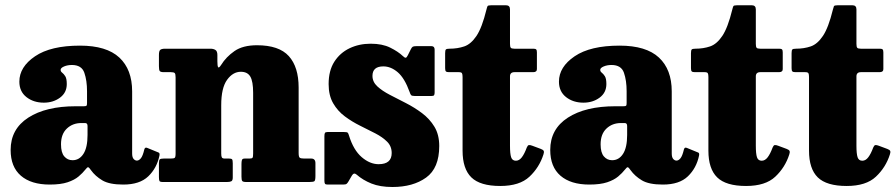

<svg xmlns="http://www.w3.org/2000/svg" viewBox="-20 -710 3496 749"><path d="M21.5 -125Q21.5 -206.5 90.2 -251Q159 -295.5 275.5 -295.5H306.5Q315.5 -295.5 317.5 -297.5Q319.5 -299.5 319.5 -308.5V-354Q319.5 -396 309 -426.2Q298.5 -456.5 260.5 -456.5Q243.5 -456.5 230 -450.8Q216.5 -445 216.5 -437.5Q216.5 -431 222.5 -426.5Q228.5 -422 234.5 -412.8Q240.5 -403.5 240.5 -382Q240.5 -348.5 214 -329Q187.5 -309.5 151 -309.5Q111 -309.5 83.2 -331.2Q55.5 -353 55.5 -391.5Q55.5 -449 116.8 -490.5Q178 -532 292 -532Q395.5 -532 445.5 -485.5Q495.5 -439 495.5 -353.5V-111.5Q495.5 -96.5 501.2 -90Q507 -83.5 514 -83.5Q522 -83.5 529.5 -92.5Q537 -101.5 543 -127Q545.5 -137 554.5 -133L598.5 -115Q604 -113 602 -103Q592 -54.5 558.5 -22.2Q525 10 461 10H460.5Q406.5 10 379 -6.5Q351.5 -23 335 -46Q328 -56.5 324.2 -57.5Q320.5 -58.5 313.5 -49Q302.5 -35 286.5 -21.5Q270.5 -8 243.8 1Q217 10 174 10Q101.5 10 61.5 -24.5Q21.5 -59 21.5 -125ZM218 -147Q218 -114.5 230.8 -99.8Q243.5 -85 263 -85Q289.5 -85 305.5 -109.8Q321.5 -134.5 321.5 -183.5V-218.5Q321.5 -230 312 -230H297.5Q263.5 -230 240.8 -208.5Q218 -187 218 -147Z M646.5 -428.5H619.5Q606.5 -428.5 603.2 -432.8Q600 -437 600 -452V-496Q600 -511.5 605.5 -515.8Q611 -520 624.5 -520H801Q812.5 -520 820.2 -515.2Q828 -510.5 828 -495.5V-471Q828 -452 831 -447.8Q834 -443.5 842.5 -456.5Q862 -488 894.8 -510.8Q927.5 -533.5 982.5 -533.5Q1068.5 -533.5 1106.8 -491Q1145 -448.5 1145 -368.5V-113.5Q1145 -98.5 1149 -95Q1153 -91.5 1166 -91.5H1194Q1210.5 -91.5 1210.5 -73.5V-23.5Q1210.5 -6.5 1206.5 -3.2Q1202.5 0 1186.5 0H940.5Q928 0 925 -4Q922 -8 922 -21V-70Q922 -80 923.8 -85.8Q925.5 -91.5 935 -91.5H953.5Q963 -91.5 965.2 -94.8Q967.5 -98 967.5 -111.5V-348Q967.5 -392.5 956.5 -411.2Q945.5 -430 919.5 -430Q888.5 -430 865.8 -398.5Q843 -367 843 -299.5V-111Q843 -100 845.5 -95.8Q848 -91.5 856.5 -91.5H873.5Q882.5 -91.5 885.2 -88.5Q888 -85.5 888 -73V-17.5Q888 -5.5 882.2 -2.8Q876.5 0 865.5 0H615.5Q604.5 0 602.2 -3.8Q600 -7.5 600 -19.5V-72Q600 -85 603.2 -88.2Q606.5 -91.5 619 -91.5H646Q657.5 -91.5 661.2 -94Q665 -96.5 665 -111V-408Q665 -421.5 661.5 -425Q658 -428.5 646.5 -428.5Z M1578 -351Q1558.5 -405 1531.8 -428Q1505 -451 1475.5 -451Q1433 -451 1433 -414Q1433 -390.5 1452 -373Q1471 -355.5 1500.5 -340.2Q1530 -325 1563.2 -308Q1596.5 -291 1626.2 -268.8Q1656 -246.5 1674.8 -215.5Q1693.5 -184.5 1693.5 -140.5Q1693.5 -54 1642.2 -17.2Q1591 19.5 1511 19.5Q1462.5 19.5 1429 6Q1395.5 -7.5 1371 -29Q1360.5 -38 1353 -25.5L1339 -1.5Q1335.5 4.5 1332 7.2Q1328.5 10 1318 10H1258.5Q1250 10 1247.8 6.8Q1245.5 3.5 1245.5 -5.5V-178.5Q1245.5 -187.5 1247.5 -191.2Q1249.5 -195 1258 -195H1321.5Q1333.5 -195 1336.2 -192.5Q1339 -190 1341.5 -181Q1359 -124.5 1391 -97Q1423 -69.5 1457 -69.5Q1508 -69.5 1508 -113Q1508 -139.5 1490.2 -157.2Q1472.5 -175 1444.5 -189.5Q1416.5 -204 1385 -219.5Q1353.5 -235 1325.5 -255.8Q1297.5 -276.5 1279.8 -307Q1262 -337.5 1262 -382Q1262 -434.5 1284.2 -469.2Q1306.5 -504 1343.8 -521.8Q1381 -539.5 1426 -539.5Q1471.5 -539.5 1502.2 -524.2Q1533 -509 1552 -491Q1558.5 -484.5 1562.5 -484.8Q1566.5 -485 1571 -494.5L1583 -518.5Q1586.5 -525.5 1590.2 -527.8Q1594 -530 1605 -530H1663Q1675.5 -530 1675.5 -516.5V-350Q1675.5 -342 1673.5 -338.8Q1671.5 -335.5 1663 -335.5H1598Q1586.5 -335.5 1583.5 -339.2Q1580.5 -343 1578 -351Z M2100 -107.5Q2084 -57 2045.5 -20.8Q2007 15.5 1931.5 15.5Q1853 15.5 1818.8 -18Q1784.5 -51.5 1784.5 -122.5V-409.5Q1784.5 -420 1782.2 -424.2Q1780 -428.5 1769.5 -428.5H1731.5Q1722.5 -428.5 1719.5 -431.5Q1716.5 -434.5 1716.5 -444V-502.5Q1716.5 -514 1719.5 -517Q1722.5 -520 1733.5 -520Q1765 -520 1791.2 -529Q1817.5 -538 1839 -570.2Q1860.5 -602.5 1877.5 -672Q1880 -682 1881.8 -685.8Q1883.5 -689.5 1897 -689.5H1953.5Q1969.5 -689.5 1969.5 -673.5V-539Q1969.5 -527.5 1972.5 -523.8Q1975.5 -520 1986.5 -520H2061Q2069 -520 2071.8 -517Q2074.5 -514 2074.5 -505.5V-440.5Q2074.5 -428.5 2060 -428.5H1987Q1969.5 -428.5 1969.5 -412V-141.5Q1969.5 -110 1974 -96.5Q1978.5 -83 1992.5 -83Q2005.5 -83 2015.8 -96.5Q2026 -110 2035 -134.5Q2038.5 -143 2043 -144Q2047.5 -145 2056.5 -141.5L2090 -129Q2099.5 -125.5 2101.2 -120.8Q2103 -116 2100 -107.5Z M2126.5 -125Q2126.5 -206.5 2195.2 -251Q2264 -295.5 2380.5 -295.5H2411.5Q2420.5 -295.5 2422.5 -297.5Q2424.5 -299.5 2424.5 -308.5V-354Q2424.5 -396 2414 -426.2Q2403.5 -456.5 2365.5 -456.5Q2348.5 -456.5 2335 -450.8Q2321.5 -445 2321.5 -437.5Q2321.5 -431 2327.5 -426.5Q2333.5 -422 2339.5 -412.8Q2345.5 -403.5 2345.5 -382Q2345.5 -348.5 2319 -329Q2292.5 -309.5 2256 -309.5Q2216 -309.5 2188.2 -331.2Q2160.5 -353 2160.5 -391.5Q2160.5 -449 2221.8 -490.5Q2283 -532 2397 -532Q2500.5 -532 2550.5 -485.5Q2600.5 -439 2600.5 -353.5V-111.5Q2600.5 -96.5 2606.2 -90Q2612 -83.5 2619 -83.5Q2627 -83.5 2634.5 -92.5Q2642 -101.5 2648 -127Q2650.5 -137 2659.5 -133L2703.5 -115Q2709 -113 2707 -103Q2697 -54.5 2663.5 -22.2Q2630 10 2566 10H2565.5Q2511.5 10 2484 -6.5Q2456.5 -23 2440 -46Q2433 -56.5 2429.2 -57.5Q2425.5 -58.5 2418.5 -49Q2407.5 -35 2391.5 -21.5Q2375.5 -8 2348.8 1Q2322 10 2279 10Q2206.5 10 2166.5 -24.5Q2126.5 -59 2126.5 -125ZM2323 -147Q2323 -114.5 2335.8 -99.8Q2348.5 -85 2368 -85Q2394.5 -85 2410.5 -109.8Q2426.5 -134.5 2426.5 -183.5V-218.5Q2426.5 -230 2417 -230H2402.5Q2368.5 -230 2345.8 -208.5Q2323 -187 2323 -147Z M3059 -107.5Q3043 -57 3004.5 -20.8Q2966 15.5 2890.5 15.5Q2812 15.5 2777.8 -18Q2743.5 -51.5 2743.5 -122.5V-409.5Q2743.5 -420 2741.2 -424.2Q2739 -428.5 2728.5 -428.5H2690.5Q2681.5 -428.5 2678.5 -431.5Q2675.5 -434.5 2675.5 -444V-502.5Q2675.5 -514 2678.5 -517Q2681.5 -520 2692.5 -520Q2724 -520 2750.2 -529Q2776.5 -538 2798 -570.2Q2819.5 -602.5 2836.5 -672Q2839 -682 2840.8 -685.8Q2842.5 -689.5 2856 -689.5H2912.5Q2928.5 -689.5 2928.5 -673.5V-539Q2928.5 -527.5 2931.5 -523.8Q2934.5 -520 2945.5 -520H3020Q3028 -520 3030.8 -517Q3033.5 -514 3033.5 -505.5V-440.5Q3033.5 -428.5 3019 -428.5H2946Q2928.5 -428.5 2928.5 -412V-141.5Q2928.5 -110 2933 -96.5Q2937.5 -83 2951.5 -83Q2964.5 -83 2974.8 -96.5Q2985 -110 2994 -134.5Q2997.5 -143 3002 -144Q3006.5 -145 3015.5 -141.5L3049 -129Q3058.5 -125.5 3060.2 -120.8Q3062 -116 3059 -107.5Z M3451.5 -107.5Q3435.5 -57 3397 -20.8Q3358.5 15.5 3283 15.5Q3204.5 15.5 3170.2 -18Q3136 -51.5 3136 -122.5V-409.5Q3136 -420 3133.8 -424.2Q3131.5 -428.5 3121 -428.5H3083Q3074 -428.5 3071 -431.5Q3068 -434.5 3068 -444V-502.5Q3068 -514 3071 -517Q3074 -520 3085 -520Q3116.5 -520 3142.8 -529Q3169 -538 3190.5 -570.2Q3212 -602.5 3229 -672Q3231.5 -682 3233.2 -685.8Q3235 -689.5 3248.5 -689.5H3305Q3321 -689.5 3321 -673.5V-539Q3321 -527.5 3324 -523.8Q3327 -520 3338 -520H3412.5Q3420.5 -520 3423.2 -517Q3426 -514 3426 -505.5V-440.5Q3426 -428.5 3411.5 -428.5H3338.5Q3321 -428.5 3321 -412V-141.5Q3321 -110 3325.5 -96.5Q3330 -83 3344 -83Q3357 -83 3367.2 -96.5Q3377.5 -110 3386.5 -134.5Q3390 -143 3394.5 -144Q3399 -145 3408 -141.5L3441.5 -129Q3451 -125.5 3452.8 -120.8Q3454.5 -116 3451.5 -107.5Z"/></svg>

Font: Besley* Narrow Heavy
Style: Regular
Weight: 800
Width: 4
Designer: Owen Earl
Foundry: indestructible type*
Version: Version 3.000; ttfautohint (v1.8.3)